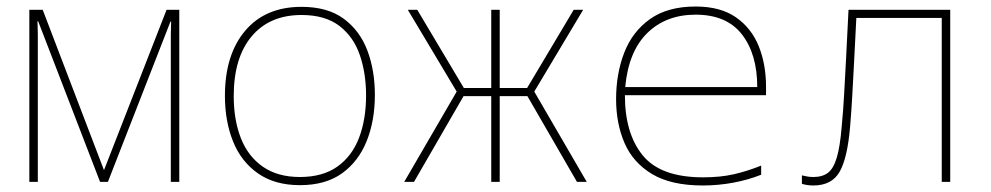

<svg xmlns="http://www.w3.org/2000/svg" viewBox="-20 -558 3040 589"><path d="M70 0V-528H111L299 -36L491 -528H530V0H504V-413Q504 -434 504 -452Q504 -470 505 -492H503L311 0H287L97 -493H95Q96 -471 96 -452.5Q96 -434 96 -410V0Z M900 10Q823 10 771.5 -26Q720 -62 695 -124Q670 -186 670 -264Q670 -390 732 -463.5Q794 -537 905 -537Q985 -537 1034.5 -500.5Q1084 -464 1107 -403Q1130 -342 1130 -267Q1130 -188 1105 -125.5Q1080 -63 1029.5 -26.5Q979 10 900 10ZM900 -15Q970 -15 1015 -47Q1060 -79 1081.5 -135.5Q1103 -192 1103 -265Q1103 -334 1083.5 -390Q1064 -446 1020.5 -479Q977 -512 905 -512Q807 -512 752 -446.5Q697 -381 697 -263Q697 -190 719 -134Q741 -78 786.5 -46.5Q832 -15 900 -15Z M1220 0 1381 -277 1231 -528H1260L1403 -288H1487V-528H1513V-288H1597L1740 -528H1769L1619 -277L1780 0H1750L1598 -263H1513V0H1487V-263H1402L1250 0Z M2136 11Q2039 11 1980.5 -24Q1922 -59 1896 -119Q1870 -179 1870 -254Q1870 -332 1895 -396.5Q1920 -461 1974 -499.5Q2028 -538 2114 -538Q2190 -538 2237.5 -505Q2285 -472 2307.5 -416.5Q2330 -361 2330 -291V-266H1897Q1897 -148 1952 -81Q2007 -14 2137 -14Q2190 -14 2231.5 -23.5Q2273 -33 2315 -50V-22Q2275 -6 2229 2.5Q2183 11 2136 11ZM1898 -291H2303Q2303 -392 2256 -452.5Q2209 -513 2114 -513Q2023 -513 1965.5 -456.5Q1908 -400 1898 -291Z M2475 11Q2457 11 2440 6V-20Q2449 -18 2457 -16.5Q2465 -15 2475 -15Q2503 -15 2520 -28Q2537 -41 2547 -74.5Q2557 -108 2562 -169Q2567 -220 2569.5 -268.5Q2572 -317 2575.5 -378.5Q2579 -440 2583 -528H2895V0H2869V-503H2607Q2603 -423 2600 -366.5Q2597 -310 2594.5 -264.5Q2592 -219 2588 -171Q2580 -74 2556 -31.5Q2532 11 2475 11Z"/></svg>

Font: Noto Sans Mono Thin
Style: Regular
Weight: 100
Designer: Monotype Design Team
Foundry: Monotype Imaging Inc.
Version: Version 2.014